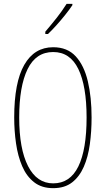

<svg xmlns="http://www.w3.org/2000/svg" viewBox="-20 -970 551 1000"><path d="M457 -358Q457 -286 448 -219.5Q439 -153 416.5 -101.5Q394 -50 355.5 -20Q317 10 257 10Q197 10 157.5 -21Q118 -52 95.5 -104.5Q73 -157 63.5 -223Q54 -289 54 -358Q54 -541 106.5 -632.5Q159 -724 257 -724Q331 -724 374.5 -676.5Q418 -629 437.5 -546.5Q457 -464 457 -358ZM80 -358Q80 -195 126 -105Q172 -15 257 -15Q345 -15 388 -103Q431 -191 431 -358Q431 -522 388 -610.5Q345 -699 257 -699Q167 -699 123.5 -609.5Q80 -520 80 -358ZM357 -943Q341 -919 318.5 -891Q296 -863 273 -837.5Q250 -812 230 -793H216V-805Q250 -845 276 -878Q302 -911 327 -950H357Z"/></svg>

Font: Noto Sans Thai ExtCond Thin
Style: Regular
Weight: 100
Width: 2
Designer: Monotype Design Team
Foundry: Monotype Imaging Inc.
Version: Version 2.002; ttfautohint (v1.8.4.7-5d5b)